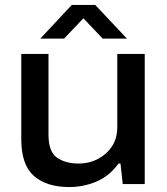

<svg xmlns="http://www.w3.org/2000/svg" viewBox="-20 -744 675 776"><path d="M143 -588 270 -724H365L493 -588H395L317 -670L239 -588ZM260 12Q168 12 117 -33Q66 -78 66 -181V-526H176V-200Q176 -131 210 -107Q244 -83 299 -83Q340 -83 375.5 -101.5Q411 -120 432.5 -152.5Q454 -185 454 -230V-526H565V0H476L467 -83H459Q422 -32 369.5 -10Q317 12 260 12Z"/></svg>

Font: Archivo SemiExpanded Medium
Style: Regular
Weight: 500
Width: 6
Designer: Hector Gatti
Foundry: Omnibus-Type
Version: Version 2.001; ttfautohint (v1.8.3)